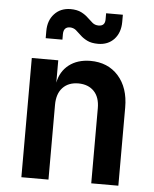

<svg xmlns="http://www.w3.org/2000/svg" viewBox="-55 -835 709 882"><g transform="rotate(5 299.5 -394.5)"><path d="M374 -641.1Q343.3 -641.1 323.7 -650.9Q304.2 -660.6 291.3 -673.3Q278.3 -686 267.1 -695.3Q255.4 -704.6 239.7 -705.1Q210 -705.1 209.5 -671.9V-646H132.3V-679.2Q132.3 -728 160.6 -758.3Q188.5 -788.6 234.4 -789.1Q265.1 -789.1 285.2 -778.8Q304.2 -769 316.9 -756.3Q330.1 -743.7 341.3 -734.4Q353 -725.1 369.1 -725.1Q398.9 -725.1 398.9 -755.9V-784.2H476.1V-751Q476.1 -702.1 448.2 -671.4Q419.9 -641.1 374 -641.1ZM76.7 0V-549.8H198.7V-446.8Q208.5 -498.5 247.6 -529.3Q286.6 -559.6 346.2 -560.1Q427.2 -560.1 475.6 -505.9Q523.9 -451.7 523.9 -360.8V0H398.9V-346.2Q398.9 -397 372.6 -424.3Q346.2 -451.7 300.8 -452.1Q254.4 -452.1 228 -423.8Q201.7 -396 201.7 -344.2V0Z"/></g></svg>

Font: UDEV Gothic 35
Style: Bold
Weight: 700
Version: v2.1.0; ttfautohint (v1.8.4.7-5d5b-dirty) -l 6 -r 45 -G 200 